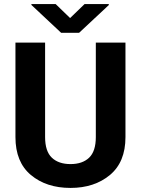

<svg xmlns="http://www.w3.org/2000/svg" viewBox="-20 -922 698 952"><path d="M455.1 -710.9H602.1V-242.2Q602.1 -118.2 524.9 -54.2Q447.8 9.8 329.6 9.8Q210 9.8 133.3 -54.2Q56.6 -118.2 56.6 -242.2V-710.9H203.6V-242.2Q203.6 -171.9 237.1 -140.1Q270.5 -108.4 329.6 -108.4Q388.7 -108.4 421.9 -140.1Q455.1 -171.9 455.1 -242.2ZM255.9 -901.9 327.6 -832.5 399.4 -901.9H519.5V-897L372.1 -759.3H283.2L135.7 -897.5V-901.9Z"/></svg>

Font: RobotoDEMO
Style: Regular
Weight: 400
Designer: Christian Robertson
Foundry: Google
Version: Version 2.136